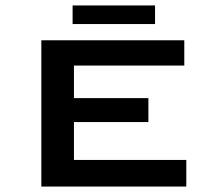

<svg xmlns="http://www.w3.org/2000/svg" viewBox="-20 -685 792 705"><path d="M549.3 -596.7H246.6V-665H549.3ZM664.1 0H131.8V-537.1H656.7V-444.3H251.5V-324.7H524.9V-236.8H251.5V-97.7H664.1Z"/></svg>

Font: Squarish Sans CT
Style: RegularSC
Weight: 400
Version: Version 0.9